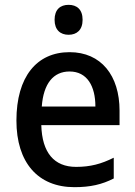

<svg xmlns="http://www.w3.org/2000/svg" viewBox="-20 -765 560 795"><path d="M264 -745C230 -745 206 -726 206 -683C206 -641 230 -621 264 -621C298 -621 322 -641 322 -683C322 -726 298 -745 264 -745ZM268 -549C132 -549 48 -447 48 -266C48 -92 137 10 288 10C354 10 402 -1 451 -26V-112C399 -86 354 -74 295 -74C204 -74 154 -133 151 -247H475V-307C475 -452 399 -549 268 -549ZM268 -469C341 -469 375 -408 375 -324H153C160 -419 201 -469 268 -469Z"/></svg>

Font: Noto Sans Myanmar SemiCondensed Medium
Style: Regular
Weight: 500
Width: 4
Designer: Monotype Design Team
Foundry: Monotype Imaging Inc.
Version: Version 2.107